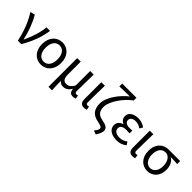

<svg xmlns="http://www.w3.org/2000/svg" viewBox="187 -2052 3512 3512"><g transform="rotate(45 1943.0 -295.5)"><path d="M216 0H306C416 -191 478 -354 506 -543H415C402 -396 345 -233 279 -93H274C244 -241 173 -439 98 -557L7 -533C100 -394 176 -199 216 0Z M819 13C955 13 1066 -90 1066 -271C1066 -453 955 -557 819 -557C683 -557 572 -453 572 -271C572 -90 683 13 819 13ZM819 -63C722 -63 666 -144 666 -271C666 -397 722 -480 819 -480C916 -480 972 -397 972 -271C972 -144 916 -63 819 -63Z M1209 200H1301C1295 114 1294 66 1293 -41C1319 2 1354 11 1399 11C1458 11 1511 -22 1550 -92H1552C1559 -19 1588 13 1650 13C1680 13 1698 7 1715 0L1703 -69C1689 -65 1679 -63 1669 -63C1646 -63 1630 -75 1630 -106C1630 -237 1634 -396 1636 -543H1544V-171C1494 -82 1449 -66 1400 -66C1330 -66 1301 -115 1301 -210V-543H1209Z M1936 13C1967 13 1986 7 2001 0L1989 -69C1977 -65 1966 -63 1956 -63C1933 -63 1918 -75 1918 -106C1918 -237 1923 -396 1925 -543H1833V-112C1833 -32 1862 13 1936 13Z M2434 205C2479 144 2498 89 2498 56C2498 -18 2449 -44 2344 -64C2244 -83 2181 -124 2181 -253C2181 -405 2346 -624 2484 -722H2489V-796H2121V-722C2193 -726 2325 -727 2387 -728C2250 -624 2087 -416 2087 -249C2087 -70 2182 -13 2291 9C2394 30 2416 44 2416 77C2416 107 2401 127 2361 176Z M2779 13C2855 13 2911 -4 2977 -54L2937 -115C2886 -74 2841 -60 2788 -60C2696 -60 2641 -97 2641 -158C2641 -218 2685 -250 2775 -250C2802 -250 2828 -249 2860 -247V-318C2833 -316 2813 -315 2791 -315C2704 -315 2667 -350 2667 -399C2667 -455 2719 -484 2786 -484C2836 -484 2880 -467 2922 -436L2959 -498C2909 -534 2849 -557 2783 -557C2672 -557 2576 -509 2576 -410C2576 -359 2606 -310 2662 -289V-284C2600 -269 2550 -227 2550 -150C2550 -49 2644 13 2779 13Z M3190 13C3221 13 3240 7 3255 0L3243 -69C3231 -65 3220 -63 3210 -63C3187 -63 3172 -75 3172 -106C3172 -237 3177 -396 3179 -543H3087V-112C3087 -32 3116 13 3190 13Z M3572 13C3705 13 3809 -85 3809 -254C3809 -356 3768 -432 3702 -470V-474C3762 -473 3812 -470 3873 -465V-543H3576C3448 -543 3329 -456 3329 -265C3329 -86 3440 13 3572 13ZM3572 -63C3486 -63 3423 -140 3423 -265C3423 -402 3488 -467 3574 -467C3667 -467 3720 -371 3720 -261C3720 -139 3659 -63 3572 -63Z"/></g></svg>

Font: Noto Sans CJK HK
Style: Regular
Weight: 400
Designer: Ryoko NISHIZUKA 西塚涼子 (kana, bopomofo & ideographs); Paul D. Hunt (Latin, Greek & Cyrillic); Sandoll Communications 산돌커뮤니
Foundry: Adobe
Version: Version 2.004;hotconv 1.0.118;makeotfexe 2.5.65603